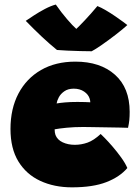

<svg xmlns="http://www.w3.org/2000/svg" viewBox="-20 -796 602 824"><path d="M526.5 -75Q494.5 -37 436.8 -14.5Q379 8 288.5 8Q212.5 8 152.8 -19.8Q93 -47.5 59 -103Q25 -158.5 25 -242.5Q25 -329.5 59.2 -394.5Q93.5 -459.5 156 -495.5Q218.5 -531.5 303.5 -531.5Q410.5 -531.5 473.5 -475.2Q536.5 -419 536.5 -316Q536.5 -296 535 -280.8Q533.5 -265.5 529.5 -247.5Q521.5 -248 494.2 -248.5Q467 -249 433.8 -249.5Q400.5 -250 373 -250.5Q345.5 -251 337 -251Q298.5 -251 265.8 -247.8Q233 -244.5 214.5 -241Q214.5 -227 218 -217Q226 -196 249 -185.2Q272 -174.5 301 -174.5Q329 -174.5 355.8 -184Q382.5 -193.5 412 -221Q415 -218.5 429.8 -203.5Q444.5 -188.5 463.5 -166.5Q482.5 -144.5 500 -120.2Q517.5 -96 526.5 -75ZM223 -352Q237 -354.5 259.5 -356.5Q282 -358.5 312.5 -358.5Q330 -358.5 345.5 -358Q361 -357.5 367.5 -357Q367.5 -363.5 365 -372Q359.5 -390.5 341 -403Q322.5 -415.5 296.5 -415.5Q272 -415.5 256 -404.2Q240 -393 232.2 -378Q224.5 -363 223 -352ZM398 -770Q413.5 -764 434 -752Q454.5 -740 474.2 -726.5Q494 -713 508.5 -702.2Q523 -691.5 526.5 -688.5Q507.5 -671 477 -647.5Q446.5 -624 417.8 -604Q389 -584 373.5 -576Q353 -576 324.2 -576.8Q295.5 -577.5 268.5 -578.8Q241.5 -580 224.5 -581.5Q192 -608 159.8 -638.2Q127.5 -668.5 90.5 -706.5Q103.5 -715.5 125.8 -730Q148 -744.5 173.2 -757.8Q198.5 -771 219.5 -776.5Q243 -742.5 267.8 -713.8Q292.5 -685 307.5 -672Q318 -681.5 344.2 -709.2Q370.5 -737 398 -770Z"/></svg>

Font: Grandstander Black
Style: Regular
Weight: 900
Designer: Tyler Finck
Foundry: Etcetera Type Co
Version: Version 1.200; ttfautohint (v1.8.3)